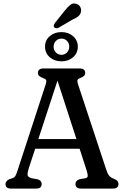

<svg xmlns="http://www.w3.org/2000/svg" viewBox="-20 -1099 723 1119"><path d="M223 -27Q223 0 191.5 0H43.5Q12 0 12 -27Q12 -43 34 -54.5L52.5 -60.5Q64.5 -65 70 -74.2Q75.5 -83.5 83.5 -109L246 -606.5Q252 -625 249 -632Q246 -639 230 -644.5Q201 -654.5 201 -673Q201 -700 233 -700H444.5Q476.5 -700 476.5 -673Q476.5 -654.5 447 -644Q435 -640 432 -633Q429 -626 434 -610L598.5 -112.5Q606.5 -86.5 616.2 -75Q626 -63.5 643.5 -57Q659 -51 664.8 -44.2Q670.5 -37.5 670.5 -27Q670.5 0 639 0H452Q420 0 420 -27Q420 -47 444 -54.5L479.5 -60.5Q490.5 -63.5 491.2 -73.2Q492 -83 485 -105.5L444 -232H185L147.5 -118Q139 -90.5 140.8 -78.8Q142.5 -67 163 -60.5L199.5 -54Q223 -46.5 223 -27ZM203.5 -288.5H425.5L315 -629ZM357.5 -1037Q375 -1059.5 390.8 -1071.5Q406.5 -1083.5 426.5 -1076Q442.5 -1070.5 449 -1056Q455.5 -1041.5 451 -1026.5Q446.5 -1011.5 433.8 -1002Q421 -992.5 400 -983.5L319 -936Q313 -934 306.2 -934.8Q299.5 -935.5 295.5 -940.5Q291.5 -946.5 293.8 -952.8Q296 -959 300 -965ZM338 -741.5Q298 -741.5 270.2 -765.2Q242.5 -789 242.5 -827Q242.5 -865 270.2 -888.5Q298 -912 338 -912Q378.5 -912 406 -888Q433.5 -864 433.5 -827Q433.5 -789.5 406 -765.5Q378.5 -741.5 338 -741.5ZM338.5 -874Q319 -874 305.8 -860.5Q292.5 -847 292.5 -827Q292.5 -806.5 305.8 -793Q319 -779.5 338.5 -779.5Q357.5 -779.5 370.5 -793.2Q383.5 -807 383.5 -827Q383.5 -847 370.5 -860.5Q357.5 -874 338.5 -874Z"/></svg>

Font: Fraunces 72pt S100
Style: Regular
Weight: 400
Version: Version 1.000; ttfautohint (v1.8.3)